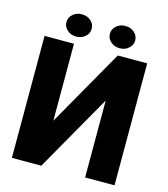

<svg xmlns="http://www.w3.org/2000/svg" viewBox="-127 -982 947 1081"><g transform="rotate(15 346.5 -441.5)"><path d="M470.7 -710.9H642.1V0H470.7V-448.2L215.3 0H43.9V-710.9H215.3V-262.2ZM142.6 -817.9Q142.6 -844.7 163.8 -863.8Q185.1 -882.8 216.3 -882.8Q247.6 -882.8 268.8 -863.8Q290 -844.7 290 -817.9Q290 -791 268.8 -772Q247.6 -752.9 216.3 -752.9Q185.1 -752.9 163.8 -772Q142.6 -791 142.6 -817.9ZM396 -817.9Q396 -844.7 417.2 -863.8Q438.5 -882.8 469.7 -882.8Q501 -882.8 522.2 -863.8Q543.5 -844.7 543.5 -817.9Q543.5 -791 522.2 -772Q501 -752.9 469.7 -752.9Q438.5 -752.9 417.2 -772Q396 -791 396 -817.9Z"/></g></svg>

Font: Sadagaat-English
Style: Regular
Weight: 900
Designer: Ahmed alsheikh
Foundry: Ahmed alsheikh Design
Version: Version 2.137;January 17, 2018;FontCreator 11.0.0.2408 64-bi